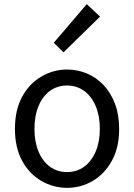

<svg xmlns="http://www.w3.org/2000/svg" viewBox="-20 -892 646 925"><path d="M303 13Q237 13 179 -20.5Q121 -54 86.5 -117.5Q52 -181 52 -271Q52 -362 86.5 -425.5Q121 -489 179 -523Q237 -557 303 -557Q353 -557 398.5 -538Q444 -519 479 -482Q514 -445 534 -392Q554 -339 554 -271Q554 -181 519 -117.5Q484 -54 427 -20.5Q370 13 303 13ZM303 -63Q350 -63 385.5 -89Q421 -115 441 -162Q461 -209 461 -271Q461 -334 441 -381Q421 -428 385.5 -454Q350 -480 303 -480Q256 -480 220.5 -454Q185 -428 165.5 -381Q146 -334 146 -271Q146 -209 165.5 -162Q185 -115 220.5 -89Q256 -63 303 -63ZM286 -640 239 -686 398 -872 462 -812Z"/></svg>

Font: Noto Sans SC Thin
Style: Regular
Weight: 400
Version: Version 2.004-H2;hotconv 1.0.118;makeotfexe 2.5.65603